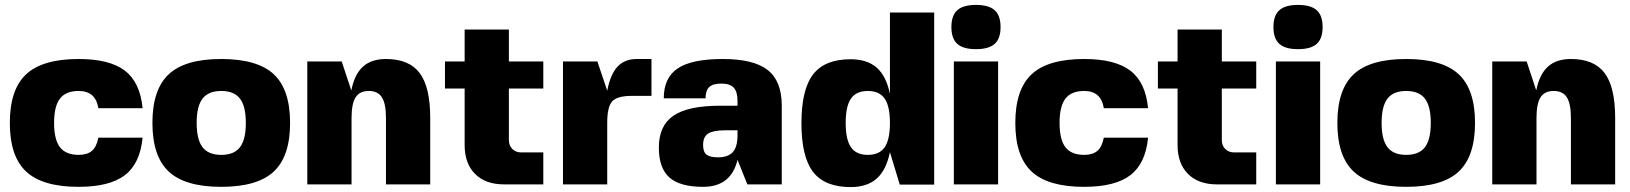

<svg xmlns="http://www.w3.org/2000/svg" viewBox="-20 -750 6630 781"><path d="M380 -190H560Q550 -85 488 -37.5Q426 10 300 10Q153 10 86.5 -52Q20 -114 20 -250Q20 -386 86.5 -448Q153 -510 300 -510Q426 -510 488 -462.5Q550 -415 560 -310H380Q369 -380 300 -380Q248 -380 224 -349Q200 -318 200 -250Q200 -182 224 -151Q248 -120 300 -120Q335 -120 354 -136.5Q373 -153 380 -190Z M666.5 -448Q733 -510 880 -510Q1027 -510 1093.5 -448Q1160 -386 1160 -250Q1160 -114 1093.5 -52Q1027 10 880 10Q733 10 666.5 -52Q600 -114 600 -250Q600 -386 666.5 -448ZM804 -349Q780 -318 780 -250Q780 -182 804 -151Q828 -120 880 -120Q932 -120 956 -151Q980 -182 980 -250Q980 -318 956 -349Q932 -380 880 -380Q828 -380 804 -349Z M1370 -500 1409 -382Q1422 -448 1456.5 -479Q1491 -510 1550 -510Q1644 -510 1687 -453Q1730 -396 1730 -270V0H1550V-270Q1550 -328 1533.5 -354Q1517 -380 1480 -380Q1443 -380 1426.5 -354Q1410 -328 1410 -270V0H1230V-500Z M2050 -180Q2050 -158 2064 -144Q2078 -130 2100 -130H2190V0H2030Q1955 0 1912.5 -42.5Q1870 -85 1870 -160V-390H1790V-500H1870V-630H2050V-500H2190V-390H2050Z M2450 -250V0H2270V-500H2410L2450 -381Q2463 -448 2492 -479Q2521 -510 2570 -510H2630V-360H2550Q2491 -360 2470.5 -338Q2450 -316 2450 -250Z M2660 -150Q2660 -239 2719.5 -279.5Q2779 -320 2910 -320H2980V-340Q2980 -377 2964.5 -393.5Q2949 -410 2914 -410Q2880 -410 2865 -396Q2850 -382 2850 -350H2680Q2680 -434 2737 -472Q2794 -510 2920 -510Q3046 -510 3103 -465Q3160 -420 3160 -320V0H3020L2980 -100Q2954 10 2840 10Q2746 10 2703 -28Q2660 -66 2660 -150ZM2930 -220Q2882 -220 2861 -207Q2840 -194 2840 -160Q2840 -132 2854 -121Q2868 -110 2900 -110Q2942 -110 2961 -131.5Q2980 -153 2980 -200V-220Z M3600 -131Q3585 -58 3546 -23.5Q3507 11 3440 11Q3335 11 3287.5 -50.5Q3240 -112 3240 -249Q3240 -386 3287.5 -447.5Q3335 -509 3440 -509Q3507 -509 3546 -475Q3585 -441 3600 -368V-699H3780V1H3640ZM3441.5 -151Q3463 -120 3510 -120Q3557 -120 3578.5 -151Q3600 -182 3600 -250Q3600 -318 3578.5 -349Q3557 -380 3510 -380Q3463 -380 3441.5 -349Q3420 -318 3420 -250Q3420 -182 3441.5 -151Z M4040 0H3860V-500H4040ZM3874 -708.5Q3898 -730 3950 -730Q4002 -730 4026 -708.5Q4050 -687 4050 -640Q4050 -593 4026 -571.5Q4002 -550 3950 -550Q3898 -550 3874 -571.5Q3850 -593 3850 -640Q3850 -687 3874 -708.5Z M4470 -190H4650Q4640 -85 4578 -37.5Q4516 10 4390 10Q4243 10 4176.5 -52Q4110 -114 4110 -250Q4110 -386 4176.5 -448Q4243 -510 4390 -510Q4516 -510 4578 -462.5Q4640 -415 4650 -310H4470Q4459 -380 4390 -380Q4338 -380 4314 -349Q4290 -318 4290 -250Q4290 -182 4314 -151Q4338 -120 4390 -120Q4425 -120 4444 -136.5Q4463 -153 4470 -190Z M4950 -180Q4950 -158 4964 -144Q4978 -130 5000 -130H5090V0H4930Q4855 0 4812.5 -42.5Q4770 -85 4770 -160V-390H4690V-500H4770V-630H4950V-500H5090V-390H4950Z M5350 0H5170V-500H5350ZM5184 -708.5Q5208 -730 5260 -730Q5312 -730 5336 -708.5Q5360 -687 5360 -640Q5360 -593 5336 -571.5Q5312 -550 5260 -550Q5208 -550 5184 -571.5Q5160 -593 5160 -640Q5160 -687 5184 -708.5Z M5486.5 -448Q5553 -510 5700 -510Q5847 -510 5913.5 -448Q5980 -386 5980 -250Q5980 -114 5913.5 -52Q5847 10 5700 10Q5553 10 5486.5 -52Q5420 -114 5420 -250Q5420 -386 5486.5 -448ZM5624 -349Q5600 -318 5600 -250Q5600 -182 5624 -151Q5648 -120 5700 -120Q5752 -120 5776 -151Q5800 -182 5800 -250Q5800 -318 5776 -349Q5752 -380 5700 -380Q5648 -380 5624 -349Z M6190 -500 6229 -382Q6242 -448 6276.5 -479Q6311 -510 6370 -510Q6464 -510 6507 -453Q6550 -396 6550 -270V0H6370V-270Q6370 -328 6353.5 -354Q6337 -380 6300 -380Q6263 -380 6246.5 -354Q6230 -328 6230 -270V0H6050V-500Z"/></svg>

Font: Fivo Sans Modern Heavy
Style: Regular
Weight: 900
Designer: Alexander Slobzheninov
Foundry: Alexander Slobzheninov
Version: 1.0